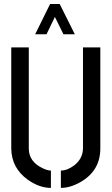

<svg xmlns="http://www.w3.org/2000/svg" viewBox="-20 -916 548 941"><path d="M152.3 -748 225.6 -896.5H272.5L346.7 -748H291L249 -833L208 -748ZM35.2 -188.5V-683.6H121.1V-188.5Q121.1 -124 188.5 -91.8Q212.9 -80.1 229.5 -80.1V4.9Q172.9 4.9 116.2 -35.2Q36.1 -92.8 35.2 -188.5ZM278.3 4.9V-80.1Q310.5 -80.1 344.7 -106.4Q385.7 -138.7 386.7 -188.5V-683.6H471.7V-188.5Q471.7 -79.1 374 -23.4Q324.2 4.9 278.3 4.9Z"/></svg>

Font: Post No Bills Colombo
Style: SemiBold
Weight: 700
Designer: Kosala Senevirathne, Siva Puranthara, Lasantha Premarathna, Tharique Azeez
Foundry: Mooniak
Version: Version 1.220 ; ttfautohint (v1.5)